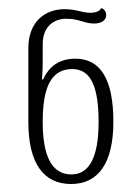

<svg xmlns="http://www.w3.org/2000/svg" viewBox="-20 -842 341 481"><path d="M158 -381C226 -381 264 -433 264 -537C264 -643 232 -695 169 -695C129 -695 103 -676 88 -643H85C87 -662 87 -685 87 -702V-731C87 -780 120 -795 145 -795C181 -795 190 -783 216 -783C232 -783 246 -790 246 -804C246 -813 241 -819 234 -822C230 -814 220 -810 206 -810C185 -810 172 -819 142 -819C93 -819 51 -788 51 -721V-537C51 -433 89 -381 158 -381ZM159 -405C109 -405 87 -452 87 -537C87 -623 108 -669 161 -669C209 -669 227 -622 227 -536C227 -449 204 -405 159 -405Z"/></svg>

Font: Noto Serif Georgian Condensed ExtraLight
Style: Regular
Weight: 200
Width: 3
Designer: Monotype Design Team, Akaki Razmadze
Foundry: Google LLC
Version: Version 2.003